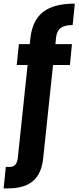

<svg xmlns="http://www.w3.org/2000/svg" viewBox="-79 -797 433 1057"><path d="M-59 240H-35C80 240 147 193 159 72L213 -439H306L317 -554H226L229 -585C234 -638 260 -659 321 -659L333 -777C178 -777 103 -718 88 -585L85 -554H25L13 -439H73L19 72C15 107 1 122 -26 122H-47Z"/></svg>

Font: Poppins SemiBold
Style: Regular
Weight: 600
Designer: Ninad Kale (Devanagari), Jonny Pinhorn (Latin)
Foundry: Indian Type Foundry
Version: 4.004